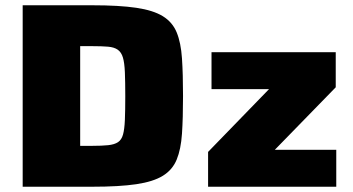

<svg xmlns="http://www.w3.org/2000/svg" viewBox="-20 -708 1337 728"><path d="M66 0V-688H330Q432 -688 496.5 -678.5Q561 -669 597.5 -646.5Q634 -624 650 -585Q666 -546 670 -486.5Q674 -427 674 -344Q674 -260 670 -201Q666 -142 650 -103Q634 -64 597.5 -41.5Q561 -19 496.5 -9.5Q432 0 330 0ZM284 -155H329Q366 -155 390 -157.5Q414 -160 427.5 -169Q441 -178 446.5 -198Q452 -218 453.5 -253.5Q455 -289 455 -343Q455 -398 453.5 -434Q452 -470 446 -490Q440 -510 426.5 -519.5Q413 -529 389.5 -531Q366 -533 330 -533H284ZM769 0V-132L1000 -370H782V-510H1253V-377L1022 -140H1255V0Z"/></svg>

Font: Saira SemiExpanded ExtraBold
Style: Regular
Weight: 800
Width: 6
Designer: Hector Gatti with collaboration of the Omnibus-Type team
Foundry: Omnibus-Type
Version: Version 1.101